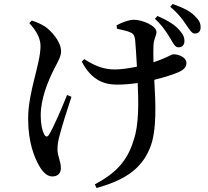

<svg xmlns="http://www.w3.org/2000/svg" viewBox="-20 -859 1040 962"><path d="M833 -667C848 -642 857 -622 873 -622C891 -621 903 -632 904 -650C905 -670 899 -685 879 -708C854 -737 817 -758 769 -779L756 -765C797 -727 817 -693 833 -667ZM912 -736C929 -712 940 -691 956 -691C975 -691 985 -703 985 -720C986 -742 978 -758 955 -780C930 -805 896 -821 845 -839L833 -825C877 -788 896 -759 912 -736ZM127 -743C158 -709 183 -671 183 -629C183 -538 121 -400 121 -265C121 -145 152 -70 178 -25C196 5 217 25 242 25C269 25 285 10 285 -17C285 -52 268 -77 268 -110C268 -136 272 -155 278 -178C288 -218 316 -308 338 -374L316 -383C290 -318 248 -220 226 -185C218 -171 209 -172 201 -186C191 -206 184 -239 184 -281C184 -363 219 -450 253 -517C271 -551 286 -577 286 -602C286 -653 234 -706 207 -725C186 -738 168 -747 139 -756ZM566 -715C591 -709 616 -705 635 -696C648 -690 654 -682 657 -660C660 -632 663 -577 666 -525C627 -517 588 -511 555 -511C502 -511 457 -527 402 -563L390 -550C439 -455 505 -435 566 -435C600 -435 635 -438 670 -443C674 -349 677 -236 650 -158C617 -46 552 13 455 65L464 83C588 48 685 -2 731 -117C768 -204 759 -352 753 -459C806 -472 851 -487 878 -499C905 -512 914 -525 914 -544C914 -570 879 -587 848 -587C841 -587 831 -579 795 -564C782 -559 767 -553 749 -547C748 -578 748 -609 749 -630C750 -664 764 -681 764 -698C764 -730 694 -760 650 -760C627 -760 591 -747 564 -732Z"/></svg>

Font: Noto Serif HK SemiBold
Style: Regular
Weight: 600
Designer: Ryoko NISHIZUKA 西塚涼子 (kana & ideographs); Frank Grießhammer (Latin, Greek & Cyrillic); Wenlong ZHANG 张文龙 (bopomofo); San
Foundry: Adobe
Version: Version 2.001;hotconv 1.1.0;makeotfexe 2.6.0